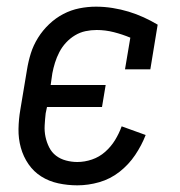

<svg xmlns="http://www.w3.org/2000/svg" viewBox="-20 -548 540 576"><path d="M212 8Q183 8 155 2Q127 -4 104 -18.5Q81 -33 65.5 -55.5Q50 -78 42.5 -105Q35 -132 35.5 -161Q36 -190 41 -219L61 -339Q65 -364 72.5 -388Q80 -412 94 -434.5Q108 -457 127.5 -475.5Q147 -494 170 -506Q193 -518 218 -523Q243 -528 268 -528Q293 -528 318 -524Q343 -520 366 -513Q389 -506 411 -496Q433 -486 453 -474L431 -340H355L371 -435Q347 -445 321.5 -451.5Q296 -458 270 -458Q253 -458 236.5 -454.5Q220 -451 205 -442Q190 -433 178 -420Q166 -407 158 -391.5Q150 -376 145 -360Q140 -344 137 -328L132 -293H297L286 -227H121L117 -208Q115 -190 114 -172Q113 -154 116.5 -137.5Q120 -121 127.5 -106Q135 -91 148 -81Q161 -71 178 -66.5Q195 -62 212 -62Q234 -62 256 -69.5Q278 -77 295.5 -92.5Q313 -108 325 -127.5Q337 -147 345 -169L417 -143Q405 -112 385.5 -83Q366 -54 338.5 -32.5Q311 -11 278 -1.5Q245 8 212 8Z"/></svg>

Font: Iosevka Gothic
Style: Italic
Weight: 400
Italic angle: -9°
Monospace: yes
Designer: Belleve Invis
Foundry: Belleve Invis
Version: Version 15.5.1; ttfautohint (v1.8.4)